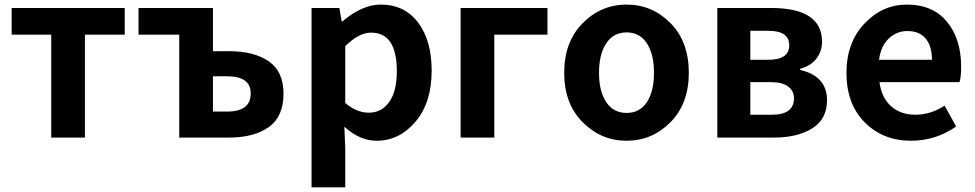

<svg xmlns="http://www.w3.org/2000/svg" viewBox="-20 -594 4211 829"><path d="M201.2 0V-444.3H30.3V-559.6H518.6V-444.3H346.7V0Z M753.9 0V-444.3H578.1V-559.6H899.4V-373H968.8Q1077.1 -373 1140.6 -329.1Q1204.1 -285.2 1204.1 -189.5Q1204.1 -90.8 1140.6 -45.4Q1077.1 0 968.8 0ZM899.4 -112.3H960.9Q1062.5 -112.3 1062.5 -190.4Q1062.5 -264.6 960.9 -264.6H899.4Z M1325.2 214.8V-559.6H1445.3L1455.1 -502H1459Q1543.9 -574.2 1624 -574.2Q1726.6 -574.2 1785.2 -496.6Q1843.8 -418.9 1843.8 -289.1Q1843.8 -150.4 1773.9 -68.4Q1704.1 13.7 1606.4 13.7Q1533.2 13.7 1466.8 -46.9L1470.7 44.9V214.8ZM1693.4 -287.1Q1693.4 -453.1 1582 -453.1Q1529.3 -453.1 1470.7 -394.5V-149.4Q1519.5 -107.4 1573.2 -107.4Q1627 -107.4 1660.2 -153.3Q1693.4 -199.2 1693.4 -287.1Z M1968.8 0V-559.6H2343.8V-444.3H2114.3V0Z M2416 -279.3Q2416 -413.1 2495.6 -493.7Q2575.2 -574.2 2685.5 -574.2Q2795.9 -574.2 2875 -494.1Q2954.1 -414.1 2954.1 -279.3Q2954.1 -146.5 2875 -66.4Q2795.9 13.7 2685.5 13.7Q2575.2 13.7 2495.6 -66.4Q2416 -146.5 2416 -279.3ZM2803.7 -279.3Q2803.7 -360.4 2772.9 -407.2Q2742.2 -454.1 2685.5 -454.1Q2628.9 -454.1 2597.7 -407.2Q2566.4 -360.4 2566.4 -279.3Q2566.4 -199.2 2597.7 -152.8Q2628.9 -106.4 2685.5 -106.4Q2742.2 -106.4 2772.9 -152.8Q2803.7 -199.2 2803.7 -279.3Z M3077.1 0V-559.6H3308.6Q3529.3 -559.6 3529.3 -414.1Q3529.3 -373 3505.4 -341.3Q3481.4 -309.6 3434.6 -296.9V-292Q3550.8 -265.6 3550.8 -161.1Q3550.8 -80.1 3487.3 -40Q3423.8 0 3321.3 0ZM3219.7 -335.9H3296.9Q3387.7 -335.9 3387.7 -398.4Q3387.7 -460.9 3298.8 -460.9H3219.7ZM3219.7 -98.6H3312.5Q3408.2 -98.6 3408.2 -169.9Q3408.2 -201.2 3383.3 -220.2Q3358.4 -239.3 3308.6 -239.3H3219.7Z M3913.1 13.7Q3793 13.7 3713.9 -65.4Q3634.8 -144.5 3634.8 -279.3Q3634.8 -410.2 3712.4 -492.2Q3790 -574.2 3895.5 -574.2Q4007.8 -574.2 4068.8 -500Q4129.9 -425.8 4129.9 -305.7Q4129.9 -261.7 4123 -239.3H3777.3Q3786.1 -171.9 3827.6 -135.3Q3869.1 -98.6 3932.6 -98.6Q3997.1 -98.6 4058.6 -137.7L4108.4 -47.9Q4020.5 13.7 3913.1 13.7ZM3775.4 -335.9H4003.9Q4003.9 -394.5 3977.1 -427.2Q3950.2 -460 3897.5 -460Q3851.6 -460 3817.4 -427.7Q3783.2 -395.5 3775.4 -335.9Z"/></svg>

Font: Nasu
Style: Bold
Weight: 700
Designer: Ryoko NISHIZUKA (kana &amp; ideographs); Paul D. Hunt (Latin, Greek &amp; Cyrillic); Wenlong ZHANG (bopomofo); Sandoll C
Version: Version 2014.1215